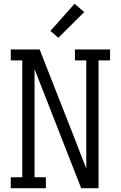

<svg xmlns="http://www.w3.org/2000/svg" viewBox="-20 -997 640 1017"><path d="M37 0V-58H98V-677H37V-735H190L373 -269L437 -104V-677H377V-735H563V-677H502V0H410L163 -631V-58H223V0ZM289 -797 247 -833 375 -977 426 -933Z"/></svg>

Font: Iosevka Etoile Light
Style: Regular
Weight: 300
Designer: Belleve Invis
Foundry: Belleve Invis
Version: Version 25.0.1; ttfautohint (v1.8.4)